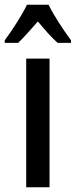

<svg xmlns="http://www.w3.org/2000/svg" viewBox="-48 -786 318 806"><path d="M156 -766H65C46 -725 6 -663 -28 -617V-606H28C51 -627 80 -661 111 -696C140 -661 167 -630 194 -606H250V-617C216 -663 178 -721 156 -766ZM160 0V-540H62V0Z"/></svg>

Font: Noto Sans Bengali ExtraCondensed Medium
Style: Regular
Weight: 500
Width: 2
Designer: Joana Ranito - Universal Thirst; Jelle Bosma - Monotype Design Team
Foundry: Universal Thirst ehf.
Version: Version 3.000